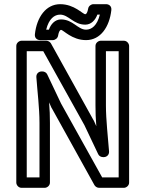

<svg xmlns="http://www.w3.org/2000/svg" viewBox="-20 -874 696 919"><path d="M108 -25V-629H187L384 -275L450 -136C454 -127 464 -122 473 -122H477C490 -122 503 -132 502 -149C497 -217 487 -299 487 -370V-629H548V-25H469L272 -379L206 -518C202 -527 192 -532 183 -532H179C166 -532 153 -522 154 -505C159 -435 169 -357 169 -286V-25ZM58 0C58 11 68 25 83 25H194C205 25 219 15 219 0V-286C219 -319 218 -350 215 -384L227 -357L228 -356L432 12C436 19 445 25 454 25H573C584 25 598 15 598 0V-654C598 -665 588 -679 573 -679H462C451 -679 437 -669 437 -654V-370C437 -337 438 -304 441 -270L429 -297L428 -298L224 -666C220 -673 211 -679 202 -679H83C72 -679 58 -669 58 -654ZM392 -732C352 -732 329 -781 272 -781C243 -781 223 -758 214 -732H201C214 -784 240 -804 268 -804C308 -804 332 -756 388 -756C416 -756 436 -777 446 -804H458C445 -752 419 -732 392 -732ZM392 -682C461 -682 504 -745 513 -826C515 -847 499 -854 488 -854H427C416 -854 404 -845 402 -833C397 -804 388 -806 388 -806C376 -806 336 -854 268 -854C200 -854 156 -792 147 -710C145 -689 161 -682 172 -682H233C244 -682 256 -691 258 -703C263 -732 272 -731 272 -731C283 -731 324 -682 392 -682Z"/></svg>

Font: Falling Sky
Style: Ou
Weight: 400
Designer: Paul D. Hunt
Foundry: Adobe Systems Incorporated
Version: Version 1.02